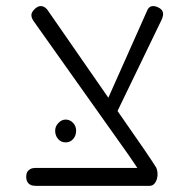

<svg xmlns="http://www.w3.org/2000/svg" viewBox="-20 -593 633 623"><path d="M465 10 398 -89 88 -526Q81 -537 82 -546Q83 -555 94 -565Q102 -572 109 -573Q116 -574 123 -570.5Q130 -567 136 -558L450 -105Q462 -87 472.5 -71.5Q483 -56 487 -49Q490 -43 491 -33Q492 -23 489.5 -13.5Q487 -4 481 3Q475 10 465 10ZM95 10Q85 10 78.5 6.5Q72 3 68.5 -3.5Q65 -10 65 -19Q65 -29 68.5 -35Q72 -41 78.5 -44.5Q85 -48 94 -48H471L465 10ZM358 -226 316 -241 459 -562Q463 -569 468.5 -571.5Q474 -574 481.5 -573Q489 -572 497 -567Q504 -563 507 -557Q510 -551 509 -543.5Q508 -536 503 -526ZM193 -131Q178 -131 168.5 -142Q159 -153 159 -169Q159 -183 169.5 -194Q180 -205 193 -205Q207 -205 217 -194.5Q227 -184 227 -169Q227 -153 217.5 -142Q208 -131 193 -131Z"/></svg>

Font: Fredoka Light Light
Style: Regular
Weight: 300
Version: Version 2.001